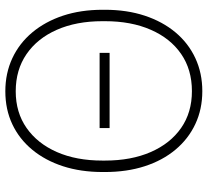

<svg xmlns="http://www.w3.org/2000/svg" viewBox="-49 -712 771 713"><g transform="rotate(-90 336.5 -355.5)"><path d="M354.5 10.3Q287.6 10.3 232.4 -15.6Q177.2 -41.5 137.2 -89.4Q97.2 -137.2 75.7 -203.6Q54.2 -270 54.2 -351.1V-359.9Q54.2 -440.9 75.7 -507.1Q97.2 -573.2 137 -621.3Q176.8 -669.4 231.7 -695.3Q286.6 -721.2 354 -721.2Q420.9 -721.2 476.6 -695.3Q532.2 -669.4 572.5 -621.3Q612.8 -573.2 634.8 -507.1Q656.7 -440.9 656.7 -359.9V-351.1Q656.7 -270 634.8 -203.6Q612.8 -137.2 572.8 -89.4Q532.7 -41.5 477.1 -15.6Q421.4 10.3 354.5 10.3ZM354.5 -28.3Q434.6 -28.3 492.7 -68.4Q550.8 -108.4 582.5 -181.2Q614.3 -253.9 614.3 -351.1V-360.8Q614.3 -457.5 582.3 -530Q550.3 -602.5 491.9 -642.6Q433.6 -682.6 354 -682.6Q275.4 -682.6 217.8 -642.3Q160.2 -602.1 128.4 -529.8Q96.7 -457.5 96.7 -360.8V-351.1Q96.7 -253.9 128.4 -181.2Q160.2 -108.4 217.8 -68.4Q275.4 -28.3 354.5 -28.3ZM217.3 -334V-371.1H496.6V-334Z"/></g></svg>

Font: Roboto Slab ExtraLight
Style: Regular
Weight: 250
Designer: Google
Version: Version 2.000; ttfautohint (v1.8.1.43-b0c9)